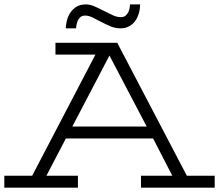

<svg xmlns="http://www.w3.org/2000/svg" viewBox="-40 -869 1014 889"><path d="M216.8 -670.9H502.9L825.2 -55.2H954.1V0H612.8V-55.2H757.8L668.9 -228H265.1L174.8 -55.2H320.8V0H-20V-55.2H108.9L401.9 -616.2H216.8ZM466.8 -611.8 294.9 -283.2H639.2ZM608.9 -848.6Q608.9 -840.3 607.4 -828.9Q606 -817.4 602.1 -804.9Q598.1 -792.5 591.6 -780.5Q585 -768.6 574.7 -759Q564.5 -749.5 550.3 -743.7Q536.1 -737.8 517.1 -737.8Q494.1 -737.8 471.9 -747.1Q449.7 -756.3 429 -767.3Q408.2 -778.3 389.4 -787.6Q370.6 -796.9 355 -796.9Q340.3 -796.9 332 -789.6Q323.7 -782.2 319.6 -772.2Q315.4 -762.2 314 -752.4Q312.5 -742.7 312 -737.8H264.6Q264.6 -750 268.6 -769Q272.5 -788.1 282.7 -805.7Q293 -823.2 311 -835.9Q329.1 -848.6 357.9 -848.6Q377 -848.6 397.9 -839.4Q418.9 -830.1 440.2 -819.1Q461.4 -808.1 481.4 -798.8Q501.5 -789.6 519 -789.6Q533.7 -789.6 542 -796.9Q550.3 -804.2 554.7 -814Q559.1 -823.7 560.3 -833.5Q561.5 -843.3 562 -848.6Z"/></svg>

Font: Stint Ultra Expanded
Style: Regular
Weight: 400
Width: 7
Designer: Astigmatic (AOETI)
Foundry: Astigmatic (AOETI)
Version: Version 1.000